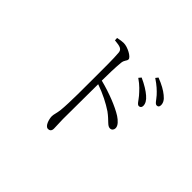

<svg xmlns="http://www.w3.org/2000/svg" viewBox="-160 -1013 1321 1321"><g transform="rotate(45 500.0 -353.0)"><path d="M709 -563C731 -537 742 -512 758 -512C771 -512 779 -521 779 -535C779 -556 768 -577 742 -599C718 -620 682 -643 633 -665L618 -647C662 -617 687 -588 709 -563ZM792 -652C815 -626 826 -602 842 -602C855 -602 862 -609 862 -625C862 -646 852 -666 825 -687C801 -707 765 -728 715 -747L701 -729C745 -700 769 -677 792 -652ZM321 -738 322 -716C377 -711 397 -705 400 -674C405 -623 404 -518 404 -438C404 -358 405 -188 397 -114C393 -77 384 -60 384 -39C384 -14 399 41 427 41C445 41 455 31 455 10C455 -7 453 -36 452 -79L454 -421C525 -396 583 -366 631 -334C687 -293 700 -263 726 -263C744 -263 753 -277 753 -292C753 -317 727 -341 700 -359C645 -394 549 -432 454 -456C454 -509 456 -587 461 -637C465 -669 481 -672 481 -690C481 -711 418 -746 378 -746C362 -746 346 -743 321 -738Z"/></g></svg>

Font: Kiri Minchoo Light
Style: Regular
Weight: 300
Designer: Ryoko NISHIZUKA 西塚涼子 (kana & ideographs); Frank Grießhammer (Latin, Greek & Cyrillic);
akenotsuki.com/eyeben/fonts/ (U+
Foundry: Adobe
akenotsuki.com/eyeben/fonts/
Version: Version 4.002;hotconv 1.0.119;makeotfexe 2.5.65604